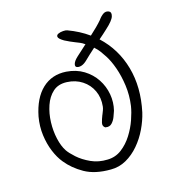

<svg xmlns="http://www.w3.org/2000/svg" viewBox="-117 -862 932 1012"><g transform="rotate(-15 348.5 -356.0)"><path d="M330 -519Q319 -523 323.5 -538.5Q328 -554 349 -573Q361 -584 375.5 -597Q390 -610 405 -624Q403 -624 402 -625Q391 -633 379 -638Q367 -643 354 -648Q342 -653 329 -658.5Q316 -664 301 -672Q274 -688 272 -698.5Q270 -709 281.5 -714.5Q293 -720 308.5 -721Q324 -722 331 -719Q394 -696 444 -660Q464 -678 481.5 -695.5Q499 -713 510 -726Q524 -746 538.5 -755.5Q553 -765 569 -758Q583 -752 577 -730Q571 -708 530 -671Q518 -660 506.5 -649.5Q495 -639 483 -629Q566 -552 597.5 -441Q629 -330 601 -199Q591 -156 570 -112Q549 -68 518 -31.5Q487 5 448 27Q409 49 364 49Q277 50 220.5 18Q164 -14 128 -59Q105 -87 88 -128Q71 -169 64.5 -218Q58 -267 67 -319Q86 -416 138.5 -465.5Q191 -515 269 -510Q323 -506 363.5 -481Q404 -456 429 -418Q454 -380 462 -335Q470 -290 459 -246Q455 -234 448 -215Q441 -196 428 -182.5Q415 -169 394 -173H392Q377 -183 381.5 -201.5Q386 -220 394 -240Q394 -241 395 -242Q399 -252 403 -262.5Q407 -273 408 -283Q413 -330 395 -368.5Q377 -407 341 -430.5Q305 -454 258 -456Q211 -458 182 -432Q153 -406 138.5 -363.5Q124 -321 122.5 -273Q121 -225 131 -181.5Q141 -138 159 -111Q171 -93 199.5 -67.5Q228 -42 269.5 -23Q311 -4 361 -6Q404 -7 437.5 -32.5Q471 -58 495 -96Q519 -134 533 -174.5Q547 -215 552 -247Q560 -304 552.5 -358.5Q545 -413 529 -458Q513 -503 494 -532Q482 -550 472 -564Q462 -578 444 -594Q426 -578 411.5 -564.5Q397 -551 388 -542Q371 -525 356 -520Q341 -515 330 -519Z"/></g></svg>

Font: Yuji Hentaigana Akebono
Style: Regular
Weight: 400
Designer: Kataoka Yuji
Foundry: Kinuta Font Factory
Version: Version 3.002